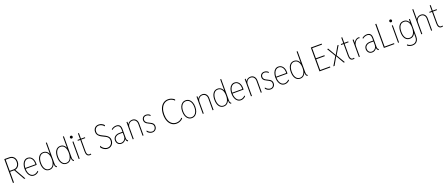

<svg xmlns="http://www.w3.org/2000/svg" viewBox="206 -2996 12730 5453"><g transform="rotate(-20 6570.5 -269.5)"><path d="M107.4 -325.2V-354.5H244.1Q310.1 -354.5 351.8 -402.1Q393.6 -449.7 393.6 -526.4Q393.6 -602.5 351.1 -646.5Q308.6 -690.4 241.2 -690.4H107.4V-719.7H245.1Q296.4 -719.7 336.9 -696Q377.4 -672.4 401.1 -628.9Q424.8 -585.4 424.8 -526.4Q424.8 -471.7 403.1 -426Q381.3 -380.4 341.8 -352.8Q302.2 -325.2 249 -325.2ZM90.8 0V-719.7H122.1V0ZM430.7 0 246.1 -328.1 267.6 -349.6 465.8 0Z M728.5 7.8Q671.9 7.8 628.7 -25.4Q585.4 -58.6 561.3 -119.4Q537.1 -180.2 537.1 -262.7Q537.1 -342.8 560.1 -402.8Q583 -462.9 625 -496.1Q667 -529.3 723.6 -529.3Q776.9 -529.3 817.1 -500.2Q857.4 -471.2 879.9 -419.4Q902.3 -367.7 902.3 -299.8Q902.3 -288.1 901.9 -275.9Q901.4 -263.7 900.4 -252H560.5V-279.3H873Q877 -382.8 835 -442.4Q793 -502 724.6 -502Q675.8 -502 640.4 -471.4Q605 -440.9 585.7 -386.7Q566.4 -332.5 566.4 -261.7Q566.4 -187.5 586.9 -133.1Q607.4 -78.6 643.8 -49.1Q680.2 -19.5 727.5 -19.5Q768.1 -19.5 804.2 -38.8Q840.3 -58.1 865.2 -85.9L877 -58.6Q848.6 -27.8 809.6 -10Q770.5 7.8 728.5 7.8Z M1413.1 7.8Q1395.5 -3.9 1384 -17.6Q1372.6 -31.2 1366.5 -53.7Q1360.4 -76.2 1359.4 -114.3L1364.3 -109.4H1349.6L1364.3 -143.6V-369.1L1348.6 -416H1358.4V-752H1387.7V-113.3Q1387.7 -71.8 1395.5 -52.2Q1403.3 -32.7 1426.8 -18.6ZM1194.3 7.8Q1106 7.8 1054.9 -64Q1003.9 -135.7 1003.9 -260.7Q1003.9 -386.2 1054.9 -457.8Q1106 -529.3 1195.3 -529.3Q1283.2 -529.3 1333.5 -458Q1383.8 -386.7 1383.8 -262.7Q1383.8 -136.2 1333 -64.2Q1282.2 7.8 1194.3 7.8ZM1195.3 -18.6Q1271 -18.6 1314.2 -83.3Q1357.4 -147.9 1357.4 -260.7Q1357.4 -373.5 1314.2 -438.2Q1271 -502.9 1195.3 -502.9Q1120.1 -502.9 1076.7 -438.2Q1033.2 -373.5 1033.2 -260.7Q1033.2 -147.9 1076.7 -83.3Q1120.1 -18.6 1195.3 -18.6Z M1928.7 7.8Q1911.1 -3.9 1899.7 -17.6Q1888.2 -31.2 1882.1 -53.7Q1876 -76.2 1875 -114.3L1879.9 -109.4H1865.2L1879.9 -143.6V-369.1L1864.3 -416H1874V-752H1903.3V-113.3Q1903.3 -71.8 1911.1 -52.2Q1918.9 -32.7 1942.4 -18.6ZM1710 7.8Q1621.6 7.8 1570.6 -64Q1519.5 -135.7 1519.5 -260.7Q1519.5 -386.2 1570.6 -457.8Q1621.6 -529.3 1710.9 -529.3Q1798.8 -529.3 1849.1 -458Q1899.4 -386.7 1899.4 -262.7Q1899.4 -136.2 1848.6 -64.2Q1797.9 7.8 1710 7.8ZM1710.9 -18.6Q1786.6 -18.6 1829.8 -83.3Q1873 -147.9 1873 -260.7Q1873 -373.5 1829.8 -438.2Q1786.6 -502.9 1710.9 -502.9Q1635.7 -502.9 1592.3 -438.2Q1548.8 -373.5 1548.8 -260.7Q1548.8 -147.9 1592.3 -83.3Q1635.7 -18.6 1710.9 -18.6Z M2078.1 0V-521.5H2107.4V0ZM2092.8 -614.3Q2076.2 -614.3 2064 -626.5Q2051.8 -638.7 2051.8 -656.2Q2051.8 -673.8 2064 -686Q2076.2 -698.2 2092.8 -698.2Q2110.4 -698.2 2122.6 -686Q2134.8 -673.8 2134.8 -656.2Q2134.8 -638.7 2122.6 -626.5Q2110.4 -614.3 2092.8 -614.3Z M2413.1 5.9Q2358.4 5.9 2332.5 -32.5Q2306.6 -70.8 2306.6 -139.6V-690.4H2335.9V-133.8Q2335.9 -83.5 2354.7 -52.5Q2373.5 -21.5 2412.1 -21.5Q2420.4 -21.5 2430.4 -23.2Q2440.4 -24.9 2449.2 -29.3L2460.9 -3.9Q2449.2 2 2437 3.9Q2424.8 5.9 2413.1 5.9ZM2232.4 -494.1V-521.5H2456.1V-494.1Z M2959 7.8Q2919.4 7.8 2881.3 -7.6Q2843.3 -22.9 2812 -49.6Q2780.8 -76.2 2761.7 -109.4L2777.3 -146.5Q2794.9 -111.3 2823 -83Q2851.1 -54.7 2885.7 -38.1Q2920.4 -21.5 2958 -21.5Q3001 -21.5 3035.2 -42.7Q3069.3 -64 3089.4 -101.1Q3109.4 -138.2 3109.4 -186.5Q3109.4 -235.4 3089.1 -266.4Q3068.8 -297.4 3030.5 -320.1Q2992.2 -342.8 2937.5 -367.2Q2889.6 -388.7 2853.5 -415.8Q2817.4 -442.9 2797.4 -478.8Q2777.3 -514.6 2777.3 -562.5Q2777.3 -610.4 2797.9 -647.7Q2818.4 -685.1 2854.7 -706.3Q2891.1 -727.5 2939.5 -727.5Q2989.3 -727.5 3035.6 -705.3Q3082 -683.1 3107.4 -648.4L3092.8 -618.2Q3078.6 -638.2 3054.4 -656.5Q3030.3 -674.8 3000.2 -686.5Q2970.2 -698.2 2938.5 -698.2Q2879.9 -698.2 2844.2 -658.4Q2808.6 -618.7 2808.6 -557.6Q2808.6 -497.1 2847.4 -459.7Q2886.2 -422.4 2964.8 -387.7Q3019 -363.8 3058.6 -336.7Q3098.1 -309.6 3119.4 -273.2Q3140.6 -236.8 3140.6 -184.6Q3140.6 -128.4 3116.5 -85Q3092.3 -41.5 3051 -16.8Q3009.8 7.8 2959 7.8Z M3370.1 7.8Q3324.2 7.8 3292.2 -12.9Q3260.3 -33.7 3243.4 -67.6Q3226.6 -101.6 3226.6 -141.6Q3226.6 -214.8 3279.5 -257.8Q3332.5 -300.8 3416 -300.8H3518.6V-273.4H3416Q3345.2 -273.4 3300.5 -238Q3255.9 -202.6 3255.9 -141.6Q3255.9 -90.3 3286.6 -54.9Q3317.4 -19.5 3370.1 -19.5Q3408.7 -19.5 3440.2 -39.1Q3471.7 -58.6 3490.2 -91.8Q3508.8 -125 3508.8 -166V-274.4V-279.3V-377.9Q3508.8 -439.5 3480.5 -470.7Q3452.1 -502 3398.4 -502Q3360.4 -502 3324.5 -487.5Q3288.6 -473.1 3259.8 -447.3L3249 -472.7Q3278.3 -499 3317.6 -514.2Q3356.9 -529.3 3399.4 -529.3Q3469.2 -529.3 3503.7 -489.7Q3538.1 -450.2 3538.1 -374V-102.5Q3538.1 -64.5 3548.3 -47.1Q3558.6 -29.8 3573.2 -22.5L3577.1 -20.5L3565.4 7.8L3555.7 2Q3533.2 -11.7 3523.4 -30.3Q3513.7 -48.8 3509.8 -78.1L3513.7 -74.2H3502L3509.8 -78.1Q3487.8 -35.6 3451.7 -13.9Q3415.5 7.8 3370.1 7.8Z M3711.9 0V-521.5H3740.2V-445.3H3753.9L3735.4 -430.7Q3751 -477.1 3793.5 -503.2Q3835.9 -529.3 3885.7 -529.3Q3954.6 -529.3 3996.3 -481.7Q4038.1 -434.1 4038.1 -356.4V0H4008.8V-356.4Q4008.8 -420.4 3974.4 -461.2Q3939.9 -502 3881.8 -502Q3842.8 -502 3810.8 -482.9Q3778.8 -463.9 3760 -430.7Q3741.2 -397.5 3741.2 -354.5V0Z M4306.6 7.8Q4262.2 7.8 4220.5 -14.2Q4178.7 -36.1 4155.3 -71.3L4168 -101.6Q4190.9 -67.4 4229.7 -43.5Q4268.6 -19.5 4308.6 -19.5Q4356.4 -19.5 4386.2 -52.5Q4416 -85.4 4416 -132.8Q4416 -179.2 4385.5 -208Q4355 -236.8 4291 -264.6Q4253.9 -280.8 4227.3 -300.5Q4200.7 -320.3 4186.3 -346.2Q4171.9 -372.1 4171.9 -406.2Q4171.9 -442.4 4187.7 -470.2Q4203.6 -498 4231.9 -513.7Q4260.3 -529.3 4297.9 -529.3Q4334.5 -529.3 4369.9 -514.6Q4405.3 -500 4422.9 -475.6L4411.1 -448.2Q4393.1 -472.7 4360.8 -487.3Q4328.6 -502 4296.9 -502Q4253.9 -502 4227.5 -474.6Q4201.2 -447.3 4201.2 -406.2Q4201.2 -365.2 4230 -336.7Q4258.8 -308.1 4317.4 -283.2Q4355.5 -267.1 4384.3 -247.6Q4413.1 -228 4429.2 -200.7Q4445.3 -173.3 4445.3 -133.8Q4445.3 -92.8 4427.7 -60.8Q4410.2 -28.8 4378.9 -10.5Q4347.7 7.8 4306.6 7.8Z M5038.1 7.8Q4954.1 7.8 4892.1 -37.6Q4830.1 -83 4795.9 -165.3Q4761.7 -247.6 4761.7 -359.4Q4761.7 -471.2 4796.4 -554Q4831.1 -636.7 4894 -682.1Q4957 -727.5 5042 -727.5Q5097.2 -727.5 5147 -706.5Q5196.8 -685.5 5230.5 -652.3L5217.8 -621.1Q5188.5 -656.2 5141.6 -677.2Q5094.7 -698.2 5043.9 -698.2Q4967.8 -698.2 4911.4 -656.2Q4855 -614.3 4824 -538.3Q4793 -462.4 4793 -359.4Q4793 -256.8 4823.7 -180.9Q4854.5 -105 4910.2 -63.2Q4965.8 -21.5 5041 -21.5Q5093.3 -21.5 5141.4 -44.4Q5189.5 -67.4 5218.8 -107.4L5232.4 -76.2Q5197.3 -37.6 5145.3 -14.9Q5093.3 7.8 5038.1 7.8Z M5499 7.8Q5439 7.8 5394.3 -25.4Q5349.6 -58.6 5325.2 -118.9Q5300.8 -179.2 5300.8 -260.7Q5300.8 -342.3 5325.2 -402.6Q5349.6 -462.9 5394.3 -496.1Q5439 -529.3 5499 -529.3Q5559.1 -529.3 5603.8 -496.1Q5648.4 -462.9 5672.9 -402.6Q5697.3 -342.3 5697.3 -260.7Q5697.3 -179.2 5672.9 -118.9Q5648.4 -58.6 5603.8 -25.4Q5559.1 7.8 5499 7.8ZM5499 -19.5Q5576.2 -19.5 5622.1 -85.2Q5668 -150.9 5668 -260.7Q5668 -370.6 5622.1 -436.3Q5576.2 -502 5499 -502Q5422.4 -502 5376.2 -436.3Q5330.1 -370.6 5330.1 -260.7Q5330.1 -150.9 5376.2 -85.2Q5422.4 -19.5 5499 -19.5Z M5828.1 0V-521.5H5856.4V-445.3H5870.1L5851.6 -430.7Q5867.2 -477.1 5909.7 -503.2Q5952.1 -529.3 6002 -529.3Q6070.8 -529.3 6112.5 -481.7Q6154.3 -434.1 6154.3 -356.4V0H6125V-356.4Q6125 -420.4 6090.6 -461.2Q6056.2 -502 5998 -502Q5959 -502 5927 -482.9Q5895 -463.9 5876.2 -430.7Q5857.4 -397.5 5857.4 -354.5V0Z M6682.6 7.8Q6665 -3.9 6653.6 -17.6Q6642.1 -31.2 6636 -53.7Q6629.9 -76.2 6628.9 -114.3L6633.8 -109.4H6619.1L6633.8 -143.6V-369.1L6618.2 -416H6627.9V-752H6657.2V-113.3Q6657.2 -71.8 6665 -52.2Q6672.9 -32.7 6696.3 -18.6ZM6463.9 7.8Q6375.5 7.8 6324.5 -64Q6273.4 -135.7 6273.4 -260.7Q6273.4 -386.2 6324.5 -457.8Q6375.5 -529.3 6464.8 -529.3Q6552.7 -529.3 6603 -458Q6653.3 -386.7 6653.3 -262.7Q6653.3 -136.2 6602.5 -64.2Q6551.8 7.8 6463.9 7.8ZM6464.8 -18.6Q6540.5 -18.6 6583.7 -83.3Q6627 -147.9 6627 -260.7Q6627 -373.5 6583.7 -438.2Q6540.5 -502.9 6464.8 -502.9Q6389.6 -502.9 6346.2 -438.2Q6302.7 -373.5 6302.7 -260.7Q6302.7 -147.9 6346.2 -83.3Q6389.6 -18.6 6464.8 -18.6Z M6980.5 7.8Q6923.8 7.8 6880.6 -25.4Q6837.4 -58.6 6813.2 -119.4Q6789.1 -180.2 6789.1 -262.7Q6789.1 -342.8 6812 -402.8Q6835 -462.9 6877 -496.1Q6918.9 -529.3 6975.6 -529.3Q7028.8 -529.3 7069.1 -500.2Q7109.4 -471.2 7131.8 -419.4Q7154.3 -367.7 7154.3 -299.8Q7154.3 -288.1 7153.8 -275.9Q7153.3 -263.7 7152.3 -252H6812.5V-279.3H7125Q7128.9 -382.8 7086.9 -442.4Q7044.9 -502 6976.6 -502Q6927.7 -502 6892.3 -471.4Q6856.9 -440.9 6837.6 -386.7Q6818.4 -332.5 6818.4 -261.7Q6818.4 -187.5 6838.9 -133.1Q6859.4 -78.6 6895.8 -49.1Q6932.1 -19.5 6979.5 -19.5Q7020 -19.5 7056.2 -38.8Q7092.3 -58.1 7117.2 -85.9L7128.9 -58.6Q7100.6 -27.8 7061.5 -10Q7022.5 7.8 6980.5 7.8Z M7285.2 0V-521.5H7313.5V-445.3H7327.1L7308.6 -430.7Q7324.2 -477.1 7366.7 -503.2Q7409.2 -529.3 7459 -529.3Q7527.8 -529.3 7569.6 -481.7Q7611.3 -434.1 7611.3 -356.4V0H7582V-356.4Q7582 -420.4 7547.6 -461.2Q7513.2 -502 7455.1 -502Q7416 -502 7384 -482.9Q7352.1 -463.9 7333.3 -430.7Q7314.5 -397.5 7314.5 -354.5V0Z M7879.9 7.8Q7835.4 7.8 7793.7 -14.2Q7752 -36.1 7728.5 -71.3L7741.2 -101.6Q7764.2 -67.4 7803 -43.5Q7841.8 -19.5 7881.8 -19.5Q7929.7 -19.5 7959.5 -52.5Q7989.3 -85.4 7989.3 -132.8Q7989.3 -179.2 7958.7 -208Q7928.2 -236.8 7864.3 -264.6Q7827.1 -280.8 7800.5 -300.5Q7773.9 -320.3 7759.5 -346.2Q7745.1 -372.1 7745.1 -406.2Q7745.1 -442.4 7761 -470.2Q7776.9 -498 7805.2 -513.7Q7833.5 -529.3 7871.1 -529.3Q7907.7 -529.3 7943.1 -514.6Q7978.5 -500 7996.1 -475.6L7984.4 -448.2Q7966.3 -472.7 7934.1 -487.3Q7901.9 -502 7870.1 -502Q7827.1 -502 7800.8 -474.6Q7774.4 -447.3 7774.4 -406.2Q7774.4 -365.2 7803.2 -336.7Q7832 -308.1 7890.6 -283.2Q7928.7 -267.1 7957.5 -247.6Q7986.3 -228 8002.4 -200.7Q8018.6 -173.3 8018.6 -133.8Q8018.6 -92.8 8001 -60.8Q7983.4 -28.8 7952.1 -10.5Q7920.9 7.8 7879.9 7.8Z M8307.6 7.8Q8251 7.8 8207.8 -25.4Q8164.6 -58.6 8140.4 -119.4Q8116.2 -180.2 8116.2 -262.7Q8116.2 -342.8 8139.2 -402.8Q8162.1 -462.9 8204.1 -496.1Q8246.1 -529.3 8302.7 -529.3Q8356 -529.3 8396.2 -500.2Q8436.5 -471.2 8459 -419.4Q8481.4 -367.7 8481.4 -299.8Q8481.4 -288.1 8481 -275.9Q8480.5 -263.7 8479.5 -252H8139.6V-279.3H8452.1Q8456.1 -382.8 8414.1 -442.4Q8372.1 -502 8303.7 -502Q8254.9 -502 8219.5 -471.4Q8184.1 -440.9 8164.8 -386.7Q8145.5 -332.5 8145.5 -261.7Q8145.5 -187.5 8166 -133.1Q8186.5 -78.6 8222.9 -49.1Q8259.3 -19.5 8306.6 -19.5Q8347.2 -19.5 8383.3 -38.8Q8419.4 -58.1 8444.3 -85.9L8456.1 -58.6Q8427.7 -27.8 8388.7 -10Q8349.6 7.8 8307.6 7.8Z M8992.2 7.8Q8974.6 -3.9 8963.1 -17.6Q8951.7 -31.2 8945.6 -53.7Q8939.5 -76.2 8938.5 -114.3L8943.4 -109.4H8928.7L8943.4 -143.6V-369.1L8927.7 -416H8937.5V-752H8966.8V-113.3Q8966.8 -71.8 8974.6 -52.2Q8982.4 -32.7 9005.9 -18.6ZM8773.4 7.8Q8685.1 7.8 8634 -64Q8583 -135.7 8583 -260.7Q8583 -386.2 8634 -457.8Q8685.1 -529.3 8774.4 -529.3Q8862.3 -529.3 8912.6 -458Q8962.9 -386.7 8962.9 -262.7Q8962.9 -136.2 8912.1 -64.2Q8861.3 7.8 8773.4 7.8ZM8774.4 -18.6Q8850.1 -18.6 8893.3 -83.3Q8936.5 -147.9 8936.5 -260.7Q8936.5 -373.5 8893.3 -438.2Q8850.1 -502.9 8774.4 -502.9Q8699.2 -502.9 8655.8 -438.2Q8612.3 -373.5 8612.3 -260.7Q8612.3 -147.9 8655.8 -83.3Q8699.2 -18.6 8774.4 -18.6Z M9355.5 0V-719.7H9683.6V-690.4H9386.7V-383.8H9644.5V-354.5H9386.7V-29.3H9683.6V0Z M9774.4 0 9927.7 -258.8V-262.7L9945.3 -282.2H9950.2L10087.9 -521.5H10123L9969.7 -262.7V-258.8L9952.1 -238.3H9947.3L9810.5 0ZM10086.9 0 9950.2 -238.3H9945.3L9927.7 -258.8V-262.7L9774.4 -521.5H9809.6L9947.3 -282.2H9952.1L9969.7 -262.7V-258.8L10123 0Z M10371.1 5.9Q10316.4 5.9 10290.5 -32.5Q10264.6 -70.8 10264.6 -139.6V-690.4H10293.9V-133.8Q10293.9 -83.5 10312.7 -52.5Q10331.5 -21.5 10370.1 -21.5Q10378.4 -21.5 10388.4 -23.2Q10398.4 -24.9 10407.2 -29.3L10418.9 -3.9Q10407.2 2 10395 3.9Q10382.8 5.9 10371.1 5.9ZM10190.4 -494.1V-521.5H10414.1V-494.1Z M10545.9 0V-521.5H10575.2V-423.8H10585.9L10568.4 -404.3Q10584 -441.9 10608.2 -470Q10632.3 -498 10661.4 -513.7Q10690.4 -529.3 10720.7 -529.3Q10729 -529.3 10738.8 -528.3Q10748.5 -527.3 10755.9 -523.4L10744.1 -496.1Q10736.3 -499 10730.2 -500.5Q10724.1 -502 10715.8 -502Q10687.5 -502 10654.8 -478.5Q10622.1 -455.1 10598.6 -414.1Q10575.2 -373 10575.2 -320.3V0Z M10948.2 7.8Q10902.3 7.8 10870.4 -12.9Q10838.4 -33.7 10821.5 -67.6Q10804.7 -101.6 10804.7 -141.6Q10804.7 -214.8 10857.7 -257.8Q10910.6 -300.8 10994.1 -300.8H11096.7V-273.4H10994.1Q10923.3 -273.4 10878.7 -238Q10834 -202.6 10834 -141.6Q10834 -90.3 10864.7 -54.9Q10895.5 -19.5 10948.2 -19.5Q10986.8 -19.5 11018.3 -39.1Q11049.8 -58.6 11068.4 -91.8Q11086.9 -125 11086.9 -166V-274.4V-279.3V-377.9Q11086.9 -439.5 11058.6 -470.7Q11030.3 -502 10976.6 -502Q10938.5 -502 10902.6 -487.5Q10866.7 -473.1 10837.9 -447.3L10827.1 -472.7Q10856.4 -499 10895.8 -514.2Q10935.1 -529.3 10977.5 -529.3Q11047.4 -529.3 11081.8 -489.7Q11116.2 -450.2 11116.2 -374V-102.5Q11116.2 -64.5 11126.5 -47.1Q11136.7 -29.8 11151.4 -22.5L11155.3 -20.5L11143.6 7.8L11133.8 2Q11111.3 -11.7 11101.6 -30.3Q11091.8 -48.8 11087.9 -78.1L11091.8 -74.2H11080.1L11087.9 -78.1Q11065.9 -35.6 11029.8 -13.9Q10993.7 7.8 10948.2 7.8Z M11302.7 0V-719.7H11334V-29.3H11619.1V0Z M11730.5 0V-521.5H11759.8V0ZM11745.1 -614.3Q11728.5 -614.3 11716.3 -626.5Q11704.1 -638.7 11704.1 -656.2Q11704.1 -673.8 11716.3 -686Q11728.5 -698.2 11745.1 -698.2Q11762.7 -698.2 11774.9 -686Q11787.1 -673.8 11787.1 -656.2Q11787.1 -638.7 11774.9 -626.5Q11762.7 -614.3 11745.1 -614.3Z M12093.8 212.9Q12050.8 212.9 12009.8 198.2Q11968.8 183.6 11941.4 158.2L11953.1 128.9Q11978 154.3 12015.9 169.9Q12053.7 185.5 12093.8 185.5Q12142.1 185.5 12176.8 165Q12211.4 144.5 12229.7 106.4Q12248 68.4 12248 15.6V-97.7H12234.4L12250 -140.6V-383.8L12234.4 -423.8H12248V-521.5H12277.3V13.7Q12277.3 75.2 12255.4 119.9Q12233.4 164.6 12192.1 188.7Q12150.9 212.9 12093.8 212.9ZM12086.9 7.8Q11995.6 7.8 11946 -63.2Q11896.5 -134.3 11896.5 -261.7Q11896.5 -390.1 11946.3 -459.7Q11996.1 -529.3 12086.9 -529.3Q12147.5 -529.3 12189.7 -497.8Q12231.9 -466.3 12254.2 -406.5Q12276.4 -346.7 12276.4 -261.7Q12276.4 -176.3 12254.2 -116Q12231.9 -55.7 12189.7 -23.9Q12147.5 7.8 12086.9 7.8ZM12086.9 -19.5Q12164.6 -19.5 12207.3 -84.7Q12250 -149.9 12250 -264.6Q12250 -378.9 12207.5 -440.4Q12165 -502 12087.9 -502Q12009.8 -502 11967.8 -439Q11925.8 -376 11925.8 -261.7Q11925.8 -146 11968 -82.8Q12010.3 -19.5 12086.9 -19.5Z M12433.6 0V-752H12462.9V-447.3H12475.6L12457 -432.6Q12472.7 -478 12515.1 -503.7Q12557.6 -529.3 12607.4 -529.3Q12676.3 -529.3 12718 -483.4Q12759.8 -437.5 12759.8 -360.4V0H12730.5V-360.4Q12730.5 -424.8 12696.5 -463.4Q12662.6 -502 12605.5 -502Q12565.4 -502 12533.2 -483.6Q12501 -465.3 12481.9 -432.6Q12462.9 -399.9 12462.9 -357.4V0Z M13043.9 5.9Q12989.3 5.9 12963.4 -32.5Q12937.5 -70.8 12937.5 -139.6V-690.4H12966.8V-133.8Q12966.8 -83.5 12985.6 -52.5Q13004.4 -21.5 13043 -21.5Q13051.3 -21.5 13061.3 -23.2Q13071.3 -24.9 13080.1 -29.3L13091.8 -3.9Q13080.1 2 13067.9 3.9Q13055.7 5.9 13043.9 5.9ZM12863.3 -494.1V-521.5H13086.9V-494.1Z"/></g></svg>

Font: Reddit Sans Condensed ExtraLight
Style: Regular
Weight: 250
Version: Version 1.014